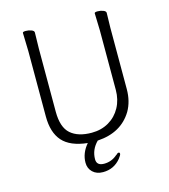

<svg xmlns="http://www.w3.org/2000/svg" viewBox="-129 -805 967 1101"><g transform="rotate(-15 355.0 -254.5)"><path d="M262 117Q262 60 304 11Q202 0 156.5 -51.5Q111 -103 111 -198V-586L108 -695Q108 -702 126 -702Q144 -702 159.5 -696Q175 -690 175 -680L173 -584V-210Q173 -117 217 -78.5Q261 -40 342 -40Q399 -40 443.5 -66Q488 -92 513 -138Q538 -184 538 -242V-595L535 -697Q535 -704 553 -704Q571 -704 586.5 -698Q602 -692 602 -682L600 -594V-230Q600 -157 568 -102Q504 3 365 12H363Q320 55 320 112Q320 150 364.5 150Q409 150 443 120H444Q453 110 460 110Q467 110 467 118Q467 126 452 145Q411 195 346 195Q308 195 285 173Q262 151 262 117Z"/></g></svg>

Font: ToneOZ-Pinyin-WenKai-Light
Style: Light
Weight: 300
Designer: Fontworks Inc.
Foundry: ToneOZ
Version: Version 0.240331